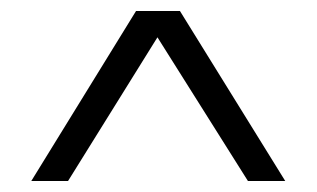

<svg xmlns="http://www.w3.org/2000/svg" viewBox="-20 -737 577 350"><path d="M104 -407H37L228 -717H308L500 -407H432L267 -669Z"/></svg>

Font: Almarai Light
Style: Regular
Weight: 300
Designer: Boutros International 2019
Foundry: Created by Boutros International 2019
Version: Version 1.10